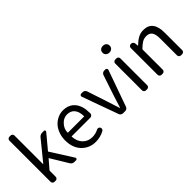

<svg xmlns="http://www.w3.org/2000/svg" viewBox="52 -1589 2395 2395"><g transform="rotate(-45 1249.0 -391.5)"><path d="M127 0Q112.3 0 102.1 -10.3Q91.8 -20.5 91.8 -35.2V-761.7Q91.8 -775.4 102.1 -785.6Q112.3 -795.9 127 -795.9H147.5Q162.1 -795.9 171.9 -785.6Q181.6 -775.4 181.6 -761.7V-256.8Q181.6 -255.9 182.6 -255.9Q183.6 -255.9 184.6 -256.8L395.5 -515.6Q417 -543 452.1 -543H483.4Q493.2 -543 497.6 -533.7Q502 -524.4 496.1 -516.6L338.9 -328.1Q335.9 -325.2 337.9 -321.3L523.4 -29.3Q526.4 -24.4 526.4 -19.5Q526.4 -14.6 524.4 -9.8Q518.6 0 507.8 0H477.5Q443.4 0 424.8 -29.3L286.1 -257.8Q284.2 -261.7 281.2 -258.8L184.6 -146.5Q181.6 -142.6 181.6 -138.7V-35.2Q181.6 -20.5 171.9 -10.3Q162.1 0 147.5 0Z M844.7 12.7Q733.4 12.7 659.2 -64Q585 -140.6 585 -271.5Q585 -335 605.5 -389.6Q626 -444.3 660.2 -480.5Q694.3 -516.6 738.8 -536.6Q783.2 -556.6 830.1 -556.6Q932.6 -556.6 989.3 -488.3Q1045.9 -419.9 1045.9 -301.8Q1045.9 -293 1045.9 -284.2Q1044.9 -269.5 1033.7 -259.8Q1022.5 -250 1007.8 -250H680.7Q675.8 -250 676.8 -245.1Q681.6 -160.2 731 -109.9Q780.3 -59.6 856.4 -59.6Q913.1 -59.6 962.9 -85.9Q974.6 -91.8 988.3 -88.4Q1002 -85 1008.8 -73.2Q1015.6 -60.5 1012.2 -46.4Q1008.8 -32.2 996.1 -25.4Q923.8 12.7 844.7 12.7ZM675.8 -318.4Q675.8 -315.4 679.7 -315.4H961.9Q965.8 -315.4 965.8 -319.3Q965.8 -319.3 965.8 -319.3Q964.8 -399.4 929.7 -441.9Q894.5 -484.4 831.1 -484.4Q772.5 -484.4 728.5 -439.5Q675.8 -386.7 675.8 -318.4Z M1336.9 0Q1321.3 0 1308.1 -8.8Q1294.9 -17.6 1290 -32.2L1117.2 -510.7Q1116.2 -514.6 1116.2 -518.6Q1116.2 -526.4 1120.1 -532.2Q1127.9 -543 1140.6 -543H1166Q1181.6 -543 1194.3 -533.7Q1207 -524.4 1211.9 -509.8L1302.7 -234.4Q1307.6 -219.7 1325.7 -162.6Q1343.8 -105.5 1353.5 -76.2Q1353.5 -74.2 1355.5 -74.2Q1357.4 -74.2 1358.4 -76.2Q1402.3 -214.8 1408.2 -234.4L1500 -509.8Q1504.9 -524.4 1517.6 -533.7Q1530.3 -543 1545.9 -543H1566.4Q1579.1 -543 1585.9 -532.2Q1590.8 -526.4 1590.8 -518.6Q1590.8 -514.6 1588.9 -510.7L1418.9 -32.2Q1414.1 -17.6 1401.4 -8.8Q1388.7 0 1373 0Z M1740.2 0Q1725.6 0 1715.3 -10.3Q1705.1 -20.5 1705.1 -35.2V-508.8Q1705.1 -522.5 1715.3 -532.7Q1725.6 -543 1740.2 -543H1761.7Q1776.4 -543 1786.1 -532.7Q1795.9 -522.5 1795.9 -508.8V-35.2Q1795.9 -20.5 1786.1 -10.3Q1776.4 0 1761.7 0ZM1688.5 -713.9Q1688.5 -741.2 1706.1 -757.3Q1723.6 -773.4 1751.5 -773.4Q1779.3 -773.4 1796.9 -757.3Q1814.5 -741.2 1814.5 -713.9Q1814.5 -688.5 1796.4 -671.9Q1778.3 -655.3 1751.5 -655.3Q1724.6 -655.3 1706.5 -671.9Q1688.5 -688.5 1688.5 -713.9Z M2014.6 0Q2000 0 1989.7 -10.3Q1979.5 -20.5 1979.5 -35.2V-508.8Q1979.5 -522.5 1989.7 -532.7Q2000 -543 2014.6 -543H2020.5Q2035.2 -543 2045.9 -533.2Q2056.6 -523.4 2058.6 -508.8L2062.5 -466.8Q2062.5 -464.8 2064 -464.8Q2065.4 -464.8 2066.4 -465.8Q2111.3 -509.8 2154.3 -533.2Q2197.3 -556.6 2248 -556.6Q2414.1 -556.6 2414.1 -343.8V-35.2Q2414.1 -20.5 2403.8 -10.3Q2393.6 0 2378.9 0H2357.4Q2342.8 0 2332.5 -10.3Q2322.3 -20.5 2322.3 -35.2V-332Q2322.3 -408.2 2297.9 -442.4Q2273.4 -476.6 2219.7 -476.6Q2180.7 -476.6 2148.9 -458Q2117.2 -439.5 2074.2 -397.5Q2070.3 -393.6 2070.3 -389.6V-35.2Q2070.3 -20.5 2060.5 -10.3Q2050.8 0 2036.1 0Z"/></g></svg>

Font: Gen Jyuu GothicL Regular
Style: Regular
Weight: 400
Designer: [Source Han Sans]
Ryoko NISHIZUKA  (kana & ideographs); Paul D. Hunt (Latin, Greek & Cyrillic); Wenlong ZHANG  (bopomofo
Version: Version 1.002.20150607